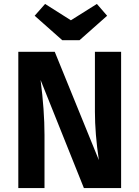

<svg xmlns="http://www.w3.org/2000/svg" viewBox="-20 -955 708 975"><path d="M472 -935 524 -875 384 -751H296L156 -875L209 -935L340 -852ZM595 -692V0H406L186 -549Q206 -394 206 -269V0H73V-692H258L482 -142Q462 -276 462 -388V-692Z"/></svg>

Font: Fira Sans SemiBold
Style: Regular
Weight: 600
Designer: bBox Type GmbH & Carrois Corporate GbR & Edenspiekermann AG
Foundry: bBox Type GmbH & Carrois Corporate GbR & Edenspiekermann AG
Version: Version 4.301;PS 004.301;hotconv 1.0.88;makeotf.lib2.5.64775